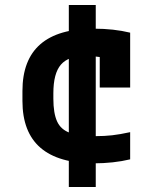

<svg xmlns="http://www.w3.org/2000/svg" viewBox="-20 -645 640 770"><path d="M256 -260V-625H364V-260ZM256 105V-260H364V105ZM359 10Q70 10 70 -240V-280Q70 -530 357 -530Q436 -530 502 -514V-294H380V-497L430 -404Q406 -412 378 -416.5Q350 -421 323 -421Q255 -421 224.5 -386Q194 -351 194 -271V-249Q194 -191 209 -158Q224 -125 261 -112Q298 -99 363 -99Q399 -99 430 -102.5Q461 -106 502 -115V-6Q469 2 432 6Q395 10 359 10Z"/></svg>

Font: M PLUS Code Latin Expanded SemiBold
Style: Regular
Weight: 600
Width: 7
Designer: Coji Morishita
Foundry: UNDERFOREST DESIGN
Version: Version 1.002; ttfautohint (v1.8.3)